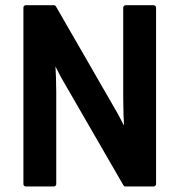

<svg xmlns="http://www.w3.org/2000/svg" viewBox="-20 -690 687 725"><path d="M68.4 -661.1Q68.4 -665 71 -667.7Q73.7 -670.4 77.6 -670.4H183.6Q186 -670.4 188.2 -668.9Q190.4 -667.5 191.4 -665.5L426.3 -257.8L448.2 -215.8Q447.3 -236.3 446.3 -261.5Q445.3 -286.6 445.3 -317.4V-661.1Q445.3 -665 448.2 -667.7Q451.2 -670.4 455.1 -670.4H559.6Q563.5 -670.4 566.4 -667.7Q569.3 -665 569.3 -661.1V4.9Q569.3 8.8 566.4 11.5Q563.5 14.2 559.6 14.2H454.1Q451.7 14.2 449.2 12.7Q446.8 11.2 445.8 9.3L210 -398.9L189.5 -439Q190.4 -419.4 191.4 -395.3Q192.4 -371.1 192.4 -342.8V4.9Q192.4 8.8 189.7 11.5Q187 14.2 183.1 14.2H77.6Q73.7 14.2 71 11.5Q68.4 8.8 68.4 4.9Z"/></svg>

Font: Pyidaungsu ZawDecode
Style: Bold
Weight: 700
Designer: Sun Tun
Foundry: Your Own Font Foundry
Version: Version 2.50